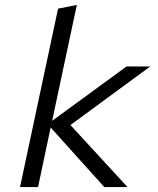

<svg xmlns="http://www.w3.org/2000/svg" viewBox="-20 -757 640 777"><path d="M61 0 215 -722 291 -737 191 -268 492 -488H588L265 -251L496 0H402L185 -241L134 0Z"/></svg>

Font: Red Hat Mono
Style: Italic
Weight: 400
Italic angle: -12°
Monospace: yes
Designer: Pentagram, MCKL
Foundry: MCKL
Version: Version 1.030